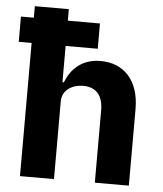

<svg xmlns="http://www.w3.org/2000/svg" viewBox="-53 -786 706 833"><g transform="rotate(5 300.0 -370.0)"><path d="M213.1 0V-339.1C213.1 -388.8 258.2 -414.1 304 -414.1C361.9 -414.1 391 -378.9 391 -313.9V0H539.1V-334.2C539.1 -459.2 470.2 -528.1 371.1 -528.1C288 -528.1 241.8 -480.1 219.1 -421.9H213.1V-579.9H353V-690H213.1V-740.1H65V-690H8.9V-579.9H65V0Z"/></g></svg>

Font: Margiela Mono Bold
Style: Regular
Weight: 700
Designer: Mike Abbink, Paul van der Laan, Pieter van Rosmalen
Foundry: Bold Monday
Version: Version 2.003 2021